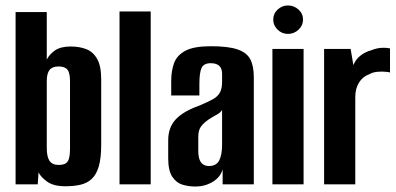

<svg xmlns="http://www.w3.org/2000/svg" viewBox="-20 -674 1449 702"><path d="M219 7Q175 7 151.5 -10.5Q128 -28 121 -44L118 0H37V-630H151V-456Q161 -476 181.5 -490Q202 -504 239 -504Q270 -504 295 -494.5Q320 -485 335 -459Q350 -433 350 -384V-145Q350 -95 341 -65Q332 -35 315 -19.5Q298 -4 274 1.5Q250 7 219 7ZM194 -71Q211 -71 220 -76.5Q229 -82 232.5 -95.5Q236 -109 236 -130V-376Q236 -408 226.5 -419.5Q217 -431 194 -431Q171 -431 161 -418Q151 -405 151 -378V-133Q151 -101 161 -86Q171 -71 194 -71Z M417 0V-632H531V0Z M695 8Q669 8 646.5 1Q624 -6 609.5 -28.5Q595 -51 595 -95V-161Q595 -208 622.5 -237.5Q650 -267 709 -288Q740 -301 758 -311Q776 -321 784 -335.5Q792 -350 792 -375V-402Q792 -418 787 -426.5Q782 -435 772.5 -439Q763 -443 751 -443Q725 -443 717 -425.5Q709 -408 709 -367V-325H606V-378Q606 -415 616.5 -443.5Q627 -472 658 -488.5Q689 -505 751 -505Q814 -505 848 -493.5Q882 -482 895 -457.5Q908 -433 908 -391V0H794V-55Q786 -26 757.5 -9Q729 8 695 8ZM744 -67Q771 -67 781.5 -87.5Q792 -108 792 -145V-272Q786 -262 772 -254.5Q758 -247 744 -238Q725 -225 715 -211.5Q705 -198 705 -174V-123Q705 -102 710 -89.5Q715 -77 724 -72Q733 -67 744 -67Z M976 0V-495H1090V0ZM1033 -550Q1011 -550 995 -565.5Q979 -581 979 -602Q979 -624 995 -639Q1011 -654 1033 -654Q1055 -654 1071.5 -639Q1088 -624 1088 -602Q1088 -581 1071.5 -565.5Q1055 -550 1033 -550Z M1165 0V-495H1262L1272 -436Q1281 -458 1299 -471.5Q1317 -485 1337 -490Q1370 -504 1406 -497V-409Q1404 -410 1390.5 -411.5Q1377 -413 1360 -411.5Q1343 -410 1331 -403Q1306 -394 1292.5 -372Q1279 -350 1279 -319V0Z"/></svg>

Font: Alumni Sans Thin
Style: Bold
Weight: 700
Version: Version 1.018